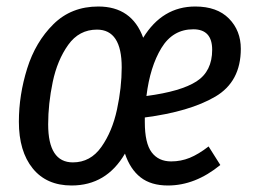

<svg xmlns="http://www.w3.org/2000/svg" viewBox="-20 -558 777 590"><path d="M425 -197V-183Q425 -118 446 -90Q467 -62 506 -62Q536 -62 563 -73Q590 -84 621 -108L657 -51Q580 12 496 12Q444 12 412 -13Q380 -38 364 -86Q307 12 200 12Q123 12 80.5 -40.5Q38 -93 38 -184Q38 -266 63.5 -347.5Q89 -429 144 -483.5Q199 -538 282 -538Q385 -538 420 -442Q479 -538 580 -538Q647 -538 683.5 -501Q720 -464 720 -408Q720 -307 641.5 -261Q563 -215 425 -197ZM430 -263Q536 -277 584 -308Q632 -339 632 -405Q632 -468 574 -468Q511 -468 476 -410.5Q441 -353 430 -263ZM354 -351Q354 -467 278 -467Q223 -467 189.5 -420Q156 -373 142 -306Q128 -239 128 -176Q128 -59 204 -59Q258 -59 291.5 -106.5Q325 -154 339.5 -221.5Q354 -289 354 -351Z"/></svg>

Font: Fira Sans Compressed
Style: Italic
Weight: 400
Width: 1
Italic angle: -8°
Designer: bBox Type GmbH & Carrois Corporate GbR & Edenspiekermann AG
Foundry: bBox Type GmbH & Carrois Corporate GbR & Edenspiekermann AG
Version: Version 4.301